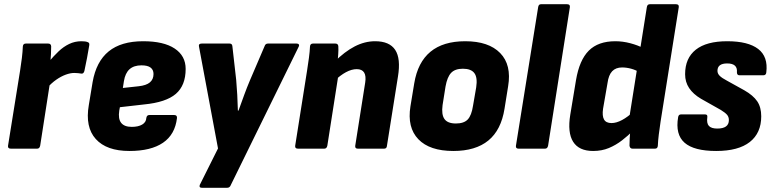

<svg xmlns="http://www.w3.org/2000/svg" viewBox="-20 -703 3650 908"><path d="M31 0Q16 0 18 -14L75 -369Q80 -400 83.5 -429Q87 -458 88 -483Q89 -497 102 -497H208Q221 -497 222 -484Q222 -467 221 -446.5Q220 -426 218 -406L222 -349L170 -14Q167 0 156 0ZM202 -286 211 -411Q234 -438 257 -460Q280 -482 307 -495Q334 -508 365 -508Q385 -508 394 -504Q400 -502 401.5 -498.5Q403 -495 402 -488Q398 -462 391.5 -428.5Q385 -395 379 -367Q375 -353 364 -355Q357 -356 349.5 -357Q342 -358 331 -358Q313 -358 291 -350Q269 -342 246 -326Q223 -310 202 -286Z M592 11Q484 11 433 -45.5Q382 -102 400 -206L418 -315Q435 -412 494 -460Q553 -508 657 -508Q754 -508 806 -473.5Q858 -439 858 -377Q858 -299 811.5 -259Q765 -219 661 -209L547 -196L544 -180Q538 -141 553 -122Q568 -103 603 -103Q634 -103 652.5 -114Q671 -125 672 -145Q674 -159 686 -159H804Q818 -159 817 -145Q808 -67 751 -28Q694 11 592 11ZM561 -287 635 -295Q672 -299 689 -313.5Q706 -328 706 -353Q706 -373 692 -383.5Q678 -394 649 -394Q613 -394 592.5 -375.5Q572 -357 566 -319Z M934 185Q920 185 925 171L1011 -1L921 -483Q918 -497 934 -497H1066Q1078 -497 1079 -484L1097 -325Q1100 -291 1102 -255Q1104 -219 1105 -180H1108Q1122 -219 1135 -254.5Q1148 -290 1162 -323L1231 -484Q1235 -497 1247 -497H1383Q1390 -497 1393 -493Q1396 -489 1393 -483L1072 171Q1067 185 1055 185Z M1672 0Q1658 0 1660 -14L1707 -312Q1717 -376 1667 -376Q1643 -376 1616 -361.5Q1589 -347 1560 -319L1561 -410Q1610 -459 1657.5 -483.5Q1705 -508 1754 -508Q1822 -508 1849 -467Q1876 -426 1862 -341L1810 -14Q1809 0 1797 0ZM1389 0Q1374 0 1376 -14L1432 -368Q1437 -400 1441 -429.5Q1445 -459 1446 -483Q1447 -497 1460 -497H1566Q1579 -497 1580 -484Q1581 -468 1579.5 -446.5Q1578 -425 1576 -405L1581 -353L1528 -14Q1525 0 1514 0Z M2124 11Q2012 11 1958.5 -44.5Q1905 -100 1921 -200L1939 -309Q1972 -508 2180 -508Q2291 -508 2345.5 -452Q2400 -396 2383 -295L2366 -189Q2350 -88 2289.5 -38.5Q2229 11 2124 11ZM2136 -119Q2174 -119 2192 -138Q2210 -157 2217 -203L2232 -290Q2239 -336 2223.5 -357Q2208 -378 2169 -378Q2132 -378 2113.5 -358.5Q2095 -339 2087 -294L2073 -206Q2067 -161 2082 -140Q2097 -119 2136 -119Z M2432 0Q2418 0 2420 -14L2525 -669Q2527 -683 2538 -683H2662Q2677 -683 2675 -669L2572 -14Q2569 0 2558 0Z M2785 11Q2718 11 2690.5 -32.5Q2663 -76 2677 -161L2704 -324Q2720 -419 2764.5 -463.5Q2809 -508 2890 -508Q2925 -508 2961 -498.5Q2997 -489 3023 -475L3006 -360Q2987 -372 2965 -378Q2943 -384 2922 -384Q2892 -384 2875 -366Q2858 -348 2853 -310L2832 -189Q2827 -155 2836.5 -138Q2846 -121 2872 -121Q2895 -121 2922 -135.5Q2949 -150 2978 -177L2977 -88Q2951 -62 2922 -39.5Q2893 -17 2859.5 -3Q2826 11 2785 11ZM2971 0Q2959 0 2957 -14Q2957 -30 2958 -50Q2959 -70 2961 -90L2956 -146L3039 -669Q3041 -683 3053 -683H3177Q3192 -683 3190 -669L3104 -128Q3099 -95 3095.5 -66.5Q3092 -38 3091 -14Q3090 0 3078 0Z M3367 11Q3262 11 3217.5 -28Q3173 -67 3187 -149Q3189 -162 3201 -162H3314Q3327 -162 3325 -149Q3321 -120 3332.5 -107.5Q3344 -95 3372 -95Q3427 -95 3427 -135Q3427 -150 3418.5 -160Q3410 -170 3389 -183L3295 -236Q3258 -258 3239 -286.5Q3220 -315 3220 -352Q3220 -428 3270.5 -468Q3321 -508 3419 -508Q3518 -508 3565.5 -471.5Q3613 -435 3604 -361Q3603 -347 3590 -347H3477Q3465 -347 3465 -361Q3469 -403 3419 -403Q3373 -403 3373 -368Q3373 -355 3383.5 -344.5Q3394 -334 3417 -322L3500 -276Q3542 -252 3561 -224Q3580 -196 3580 -153Q3580 -74 3526 -31.5Q3472 11 3367 11Z"/></svg>

Font: Sofia Sans Semi Condensed Black
Style: Italic
Weight: 900
Italic angle: -9°
Version: Version 4.100